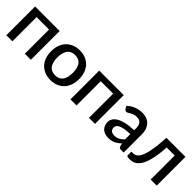

<svg xmlns="http://www.w3.org/2000/svg" viewBox="195 -1460 2408 2408"><g transform="rotate(45 1399.0 -256.5)"><path d="M500.5 -509.8V0H393.6V-429.2H172.9V0H65.4V-509.8Z M955.1 -499.5Q1000.5 -480.5 1032.7 -446.8Q1064.9 -413.1 1082.5 -364.3Q1100.1 -314.9 1100.1 -255.4Q1100.1 -195.3 1082.5 -146.5Q1064.9 -97.7 1032.7 -64Q1001.5 -30.8 955.1 -11.2Q910.6 7.3 852.5 7.3Q794.4 7.3 750 -11.2Q701.7 -31.2 671.4 -64Q639.2 -97.7 621.6 -146.5Q604 -195.3 604 -255.4Q604 -315.4 621.6 -364.3Q639.2 -413.1 671.4 -446.8Q703.1 -480 750 -499.5Q794.4 -518.1 852.5 -518.1Q910.6 -518.1 955.1 -499.5ZM852.5 -76.7Q921.9 -76.7 955.6 -123Q988.8 -168 988.8 -254.9Q988.8 -341.3 955.6 -388.2Q921.9 -434.6 852.5 -434.6Q782.2 -434.6 748.5 -388.2Q714.4 -339.8 714.4 -254.9Q714.4 -168.9 748.5 -123Q782.2 -76.7 852.5 -76.7Z M1637.7 -509.8V0H1530.8V-429.2H1310.1V0H1202.6V-509.8Z M2041.5 -128.4V-223.1Q1988.3 -221.2 1944.8 -213.9Q1906.2 -206.5 1880.4 -195.3Q1856 -184.6 1845.7 -168.5Q1834.5 -151.9 1834.5 -134.3Q1834.5 -117.7 1840.8 -104Q1846.2 -91.3 1856.4 -83Q1866.7 -74.2 1880.4 -70.8Q1894.5 -66.9 1910.6 -66.9Q1952.1 -66.9 1982.9 -83Q2014.2 -100.1 2041.5 -128.4ZM1775.9 -403.8 1756.8 -439Q1843.3 -519.5 1962.4 -519.5Q2005.9 -519.5 2041 -505.4Q2075.2 -491.2 2098.6 -464.8Q2121.6 -439 2134.3 -403.3Q2146 -367.2 2146 -324.2V0H2098.1Q2082.5 0 2074.7 -4.9Q2066.4 -9.3 2061 -23.9L2050.8 -65.4Q2030.3 -46.9 2012.2 -34.7Q1992.2 -20 1973.1 -11.2Q1951.7 -1 1929.7 2.9Q1907.2 7.8 1877.9 7.8Q1848.1 7.8 1820.8 -0.5Q1793.9 -8.3 1773.9 -26.4Q1754.4 -43.5 1743.7 -68.8Q1731.9 -96.2 1731.9 -128.9Q1731.9 -158.7 1748 -186.5Q1764.2 -214.4 1800.3 -236.8Q1837.9 -259.8 1895.5 -273.4Q1957 -288.1 2041.5 -290V-324.2Q2041.5 -378.9 2018.1 -405.8Q1994.6 -433.1 1949.2 -433.1Q1919.4 -433.1 1897 -425.3Q1878.4 -418 1860.8 -408.7Q1851.1 -403.3 1833 -392.1Q1820.8 -383.8 1807.6 -383.8Q1796.9 -383.8 1789.1 -390.1Q1781.7 -395 1775.9 -403.8Z M2732.4 -509.8V0H2625V-426.3H2482.9Q2477.5 -335.4 2464.8 -262.2Q2451.7 -189 2435.5 -144.5Q2417 -94.2 2397.5 -66.9Q2376.5 -37.6 2353 -20.5Q2329.6 -3.4 2305.2 1.5Q2279.3 6.8 2254.9 6.8Q2206.5 6.8 2206.5 -8.8V-76.7H2234.4Q2250 -76.7 2268.6 -82Q2285.6 -86.9 2301.8 -104Q2317.9 -120.1 2332.5 -149.4Q2347.7 -181.2 2359.4 -227.5Q2372.1 -280.3 2380.4 -345.2Q2389.6 -417.5 2394.5 -509.8Z"/></g></svg>

Font: Lato-SemiBold
Style: Regular
Weight: 500
Designer: Lukasz Dziedzic with Adam Twardoch and Botio Nikoltchev
Foundry: tyPoland Lukasz Dziedzic
Version: ""